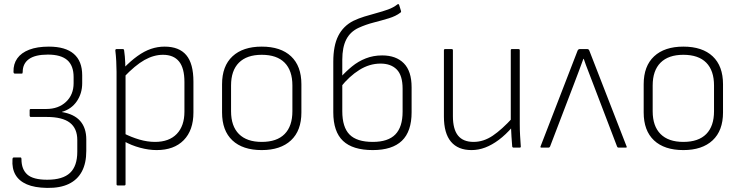

<svg xmlns="http://www.w3.org/2000/svg" viewBox="-20 -722 3626 939"><path d="M210 197Q149 196 111 179.5Q73 163 55.5 132.5Q38 102 41 58Q41 52 43 50Q45 48 48 48H80Q85 48 85 57Q85 106 113.5 131.5Q142 157 211 157Q287 157 322.5 123.5Q358 90 358 20V-37Q358 -94 321.5 -122Q285 -150 209 -150H130Q128 -150 126.5 -152Q125 -154 125 -156V-183Q125 -186 126.5 -187.5Q128 -189 130 -189H206Q266 -189 303 -224Q340 -259 340 -315V-345Q340 -401 309 -428Q278 -455 214 -455Q152 -455 121.5 -433Q91 -411 91 -370Q91 -366 90 -364Q89 -362 86 -362H53Q46 -362 46 -371Q45 -409 64.5 -436.5Q84 -464 123 -479Q162 -494 219 -494Q300 -494 341 -458.5Q382 -423 382 -354V-315Q382 -265 355.5 -226.5Q329 -188 283 -175V-174Q343 -164 372.5 -130Q402 -96 402 -40V16Q402 76 380.5 116.5Q359 157 316.5 177.5Q274 198 210 197Z M746 12Q708 12 665 0.5Q622 -11 585 -32L583 -71Q622 -51 661.5 -39.5Q701 -28 738 -28Q807 -28 844.5 -67Q882 -106 882 -176V-321Q882 -389 855.5 -421.5Q829 -454 777 -454Q732 -454 686.5 -428.5Q641 -403 584 -343V-388Q619 -424 652.5 -448Q686 -472 718.5 -483Q751 -494 785 -494Q856 -494 891 -452.5Q926 -411 926 -323V-172Q926 -85 878.5 -36.5Q831 12 746 12ZM556 185Q550 185 550 179V-371Q550 -395 548.5 -423Q547 -451 544 -475Q544 -482 550 -482H581Q586 -482 587 -476Q589 -462 590.5 -446Q592 -430 592.5 -415Q593 -400 593 -387L594 -364V179Q594 185 588 185Z M1260 12Q1167 12 1116.5 -35.5Q1066 -83 1066 -172V-310Q1066 -399 1117 -446.5Q1168 -494 1260 -494Q1353 -494 1403.5 -446.5Q1454 -399 1454 -310V-172Q1454 -83 1403 -35.5Q1352 12 1260 12ZM1260 -28Q1334 -28 1372 -66.5Q1410 -105 1410 -178V-304Q1410 -377 1372 -415.5Q1334 -454 1260 -454Q1187 -454 1148.5 -415.5Q1110 -377 1110 -304V-178Q1110 -105 1148.5 -66.5Q1187 -28 1260 -28Z M1803 12Q1705 12 1657.5 -33Q1610 -78 1610 -173V-420Q1610 -499 1634.5 -547Q1659 -595 1708 -620Q1733 -632 1762 -641Q1791 -650 1821 -658Q1851 -666 1877.5 -675.5Q1904 -685 1923 -700Q1929 -705 1932 -698L1941 -669Q1943 -663 1938 -660Q1916 -643 1881.5 -632.5Q1847 -622 1808 -612Q1769 -602 1734 -586Q1693 -567 1673.5 -529Q1654 -491 1654 -430V-178Q1654 -100 1689.5 -64Q1725 -28 1803 -28Q1878 -28 1913.5 -64.5Q1949 -101 1949 -176V-288Q1949 -353 1920.5 -382Q1892 -411 1841 -411Q1787 -411 1737.5 -380Q1688 -349 1646 -296L1645 -343Q1671 -372 1701.5 -397Q1732 -422 1769 -436.5Q1806 -451 1849 -451Q1917 -451 1955 -412.5Q1993 -374 1993 -295V-173Q1993 -79 1945.5 -33.5Q1898 12 1803 12Z M2286 12Q2220 12 2185.5 -29Q2151 -70 2151 -152V-476Q2151 -482 2157 -482H2189Q2195 -482 2195 -476V-154Q2195 -90 2220 -59Q2245 -28 2296 -28Q2345 -28 2390 -58.5Q2435 -89 2487 -146L2486 -101Q2453 -63 2419.5 -38Q2386 -13 2353 -0.5Q2320 12 2286 12ZM2492 0Q2486 0 2485 -6Q2483 -30 2481.5 -53.5Q2480 -77 2479 -102L2478 -124V-476Q2478 -482 2483 -482H2516Q2522 -482 2522 -476V-115Q2522 -87 2523.5 -60Q2525 -33 2527 -6Q2528 0 2521 0Z M2628 0Q2621 0 2624 -7L2805 -475Q2809 -482 2815 -482H2852Q2859 -482 2862 -475L3044 -7Q3048 0 3040 0H3005Q3000 0 2998 -5L2880 -314Q2869 -344 2857 -374Q2845 -404 2835 -434H2833Q2822 -404 2810.5 -373Q2799 -342 2787 -311L2670 -5Q2667 0 2663 0Z M3322 12Q3229 12 3178.5 -35.5Q3128 -83 3128 -172V-310Q3128 -399 3179 -446.5Q3230 -494 3322 -494Q3415 -494 3465.5 -446.5Q3516 -399 3516 -310V-172Q3516 -83 3465 -35.5Q3414 12 3322 12ZM3322 -28Q3396 -28 3434 -66.5Q3472 -105 3472 -178V-304Q3472 -377 3434 -415.5Q3396 -454 3322 -454Q3249 -454 3210.5 -415.5Q3172 -377 3172 -304V-178Q3172 -105 3210.5 -66.5Q3249 -28 3322 -28Z"/></svg>

Font: Sofia Sans ExtraLight
Style: Regular
Weight: 250
Version: Version 4.100-B